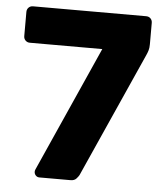

<svg xmlns="http://www.w3.org/2000/svg" viewBox="-51 -745 675 791"><g transform="rotate(5 286.5 -350.0)"><path d="M141.1 0Q132.1 0 126 -6.5Q119.9 -13 119.9 -22Q119.9 -26.2 121.9 -31L353.3 -549.4H53.5Q42.9 -549.4 35.6 -556.6Q28.4 -563.9 28.4 -574.5V-674.5Q28.4 -685.5 35.6 -692.8Q42.9 -700 53.5 -700H521.4Q533 -700 539.9 -692.8Q546.9 -685.5 546.9 -674.5V-586.4Q546.9 -571.3 543.8 -560.9Q540.7 -550.6 536.1 -540.6L305 -23.8Q301.6 -17.6 293.6 -8.8Q285.6 0 269.6 0Z"/></g></svg>

Font: Rubik Light
Style: Regular
Weight: 300
Designer: Hubert and Fischer
Foundry: Hubert and Fischer
Version: Version 2.300;gftools[0.9.30]